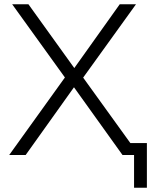

<svg xmlns="http://www.w3.org/2000/svg" viewBox="-20 -725 710 898"><path d="M607 153V0H563V-56H667V153ZM23 0 291 -373 292 -351 37 -705H113L333 -399H322L540 -705H616L361 -351V-373L630 0H553L318 -328H334L100 0Z"/></svg>

Font: Nunito Sans 10pt Light
Style: Regular
Weight: 300
Designer: Vernon Adams
Foundry: Vernon Adams
Version: Version 3.101;gftools[0.9.27]